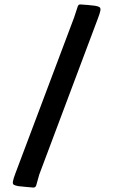

<svg xmlns="http://www.w3.org/2000/svg" viewBox="-20 -788 506 857"><path d="M326.9 -759.1Q330.4 -769.3 339.9 -768.1Q355.7 -767.1 371.7 -765.8Q387.7 -764.4 403.6 -762.4Q418.2 -760.2 424.1 -756Q429.9 -751.9 428.1 -740.8Q426.2 -729.7 416.7 -704.9L155.3 -9.1L141.6 39.6Q138.6 49.2 128.6 49.2Q112.1 47.6 95.8 46.3Q79.4 45 62 42.9Q47.7 40.3 41.6 36.6Q35.6 32.9 37.8 21.1Q39.9 9.3 48.9 -14.5L310.8 -710Z"/></svg>

Font: Hahmlet
Style: Regular
Weight: 400
Designer: Minjoo Ham & Mark Frömberg
Foundry: hypertype
Version: Version 1.002